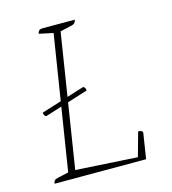

<svg xmlns="http://www.w3.org/2000/svg" viewBox="-99 -722 718 803"><g transform="rotate(-15 260.5 -320.5)"><path d="M39 0Q40 -17 57 -20L106 -31L198 -610L137 -623Q140 -641 156 -641H298Q295 -624 280 -621L228 -609L137 -33L404 -17L433 -121Q454 -121 452 -108L435 0ZM68 -300 259 -360Q269 -355 269 -342L78 -282Q68 -287 68 -300Z"/></g></svg>

Font: Petrona Thin
Style: Italic
Weight: 100
Italic angle: -9°
Designer: Ringo R. Seeber
Foundry: Ringo R. Seeber
Version: Version 2.001; ttfautohint (v1.8.3)